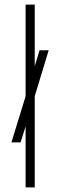

<svg xmlns="http://www.w3.org/2000/svg" viewBox="-20 -820 263 840"><path d="M30 -197 93 -402 121 -494 153 -600H193L124 -373L97 -283L70 -197ZM92 0V-800H132V0Z"/></svg>

Font: Big Shoulders Stencil Text Thin
Style: Regular
Weight: 100
Designer: Patric King
Foundry: XO Type Co
Version: Version 2.001